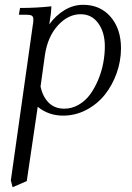

<svg xmlns="http://www.w3.org/2000/svg" viewBox="-20 -472 548 795"><path d="M24.9 274.9 115.2 -363.8Q118.2 -380.9 118.2 -391.1Q118.2 -402.8 111.8 -407Q105.5 -411.1 87.9 -411.1H58.1L63 -439Q129.9 -439 192.9 -445.8L190.9 -418L184.1 -371.1Q210.9 -408.2 247.3 -430.2Q283.7 -452.1 324.2 -452.1Q395 -452.1 438 -402.3Q481 -352.5 481 -272Q481 -219.2 462.9 -168.7Q444.8 -118.2 413.6 -79.3Q382.3 -40.5 337.2 -16.8Q292 6.8 241.2 6.8Q181.2 6.8 136.2 -29.8L90.8 277.8L32.2 303.2ZM147.9 -113.8Q156.7 -71.8 181.6 -46.9Q206.5 -22 246.1 -22Q277.8 -22 305.9 -38.3Q334 -54.7 353.3 -81.3Q372.6 -107.9 386.7 -141.8Q400.9 -175.8 407.5 -211.2Q414.1 -246.6 414.1 -279.8Q414.1 -337.9 387 -375.5Q359.9 -413.1 314 -413.1Q261.7 -413.1 219.5 -366.5Q177.2 -319.8 166 -244.1Z"/></svg>

Font: Dihjauti
Style: Italic
Weight: 400
Italic angle: -9°
Designer: T. Christopher White
Version: Version 3.0.0